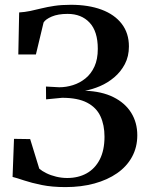

<svg xmlns="http://www.w3.org/2000/svg" viewBox="-20 -771 613 802"><path d="M253.5 10.5Q197.5 10.5 154.5 1.8Q111.5 -7 81 -17.2Q50.5 -27.5 32.5 -32L38.5 -191L106 -190L144 -66.5Q155.5 -56.5 173.8 -47.5Q192 -38.5 214.8 -33Q237.5 -27.5 261 -27.5Q307 -27.5 342 -47Q377 -66.5 396.8 -105Q416.5 -143.5 416.5 -200Q416.5 -249 399.5 -285.5Q382.5 -322 343.8 -342.2Q305 -362.5 239.5 -362.5L172.5 -356L172 -409.5L227.5 -406.5Q256.5 -406.5 285 -415.5Q313.5 -424.5 337 -443.5Q360.5 -462.5 374.5 -493Q388.5 -523.5 388.5 -567Q388.5 -640 354.2 -676.5Q320 -713 262.5 -713Q222.5 -713 196.2 -701.8Q170 -690.5 162 -677L130 -543.5H56.5L60 -719Q84 -720.5 106.5 -725.2Q129 -730 153.2 -736Q177.5 -742 207.2 -746.5Q237 -751 276 -751Q349.5 -751 404 -730.8Q458.5 -710.5 488.5 -671.5Q518.5 -632.5 518.5 -577Q518.5 -535.5 501.5 -503.2Q484.5 -471 457.2 -448Q430 -425 397.8 -411.2Q365.5 -397.5 335 -392Q405 -389.5 453.8 -365.2Q502.5 -341 528 -300Q553.5 -259 553.5 -206Q553.5 -156 531.5 -115.8Q509.5 -75.5 469.2 -47.5Q429 -19.5 374.2 -4.5Q319.5 10.5 253.5 10.5Z"/></svg>

Font: Merriweather 96pt SemiBold
Style: Regular
Weight: 600
Version: Version 2.100